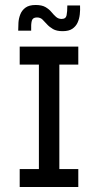

<svg xmlns="http://www.w3.org/2000/svg" viewBox="-20 -750 400 770"><path d="M136 -18V-545H218V-18ZM59 0V-72H294V0ZM59 -491V-563H294V-491ZM53 -627Q53 -642 54 -659Q55 -676 61.5 -692.5Q68 -709 82.5 -719.5Q97 -730 123 -730Q148 -730 162.5 -721.5Q177 -713 186 -702Q195 -691 204.5 -682.5Q214 -674 227 -674Q244 -674 247 -688.5Q250 -703 250 -728H301Q302 -711 300 -692.5Q298 -674 291 -659Q284 -644 270 -634.5Q256 -625 231 -625Q207 -625 192.5 -633.5Q178 -642 168.5 -652.5Q159 -663 150.5 -671.5Q142 -680 128 -680Q111 -680 107.5 -666.5Q104 -653 105 -627Z"/></svg>

Font: Darker Grotesque Light SemiBold
Style: Regular
Weight: 600
Version: Version 1.000;gftools[0.9.28]